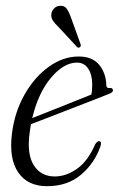

<svg xmlns="http://www.w3.org/2000/svg" viewBox="-20 -633 409 661"><path d="M326 -130Q306 -71.5 259.2 -31.8Q212.5 8 142 8Q75.5 8 43 -39Q10.5 -86 21 -172Q30 -246 64 -306.5Q98 -367 147.5 -402.8Q197 -438.5 251 -438.5Q298 -438.5 321.5 -409.8Q345 -381 346 -339.5Q346.5 -328.5 357.5 -330Q366.5 -331 368.5 -324.5Q371 -316 357 -310.5Q340 -303.5 305.8 -290.2Q271.5 -277 230.2 -261Q189 -245 150.5 -230Q112 -215 86.5 -205.5Q84 -191 82 -176Q72 -102 96.5 -63.8Q121 -25.5 168.5 -25.5Q207.5 -25.5 245 -51.8Q282.5 -78 307.5 -136Q315 -148 321.5 -147Q331 -146 326 -130ZM245 -417.5Q200 -417.5 156 -365.8Q112 -314 91 -226.5Q119 -237.5 157.5 -252.8Q196 -268 233.2 -283Q270.5 -298 294.5 -307.5Q297.5 -320.5 297.5 -342Q297.5 -375.5 283.8 -396.5Q270 -417.5 245 -417.5ZM224 -573.5 257 -482Q260 -474.5 255.5 -471Q250 -466.5 245 -471.5L181 -540.5Q168.5 -552 161.8 -562.5Q155 -573 157 -586.5Q158.5 -596 166.5 -604.2Q174.5 -612.5 187 -613Q201.5 -614 209.2 -603.5Q217 -593 224 -573.5Z"/></svg>

Font: Fraunces 144pt Soft Light
Style: Italic
Weight: 300
Italic angle: -16°
Version: Version 1.000;[b76b70a41]